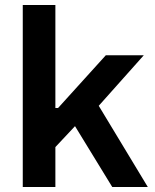

<svg xmlns="http://www.w3.org/2000/svg" viewBox="-20 -750 620 770"><path d="M430.2 0H572.8L376 -325.7L556.6 -528.3H404.3L212.9 -316.9H202.1V-730H71.3V0H202.1V-160.2L280.8 -244.1Z"/></svg>

Font: Faust Sans Bold
Style: Regular
Weight: 700
Designer: Andreas Faust
Version: Version 1.003;Glyphs 3.1.2 (3151)